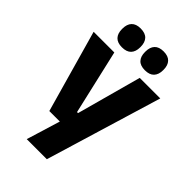

<svg xmlns="http://www.w3.org/2000/svg" viewBox="-254 -773 1034 1034"><g transform="rotate(45 263.0 -256.0)"><path d="M332 -122.5 250 -87 360.5 -491.5H517L316.5 172H163.5L240 -78L312 -21H142.5L9.5 -491.5H167L252 -122.5ZM176 -540Q141.5 -540 124.2 -558.2Q107 -576.5 107 -609.5V-613.5Q107 -647 124.2 -665.2Q141.5 -683.5 176 -683.5Q211.5 -683.5 228.8 -665.2Q246 -647 246 -613.5V-609.5Q246 -576.5 228.8 -558.2Q211.5 -540 176 -540ZM351 -540Q316 -540 299 -558.2Q282 -576.5 282 -609.5V-613.5Q282 -647 299 -665.2Q316 -683.5 351 -683.5Q386 -683.5 403.2 -665.2Q420.5 -647 420.5 -613.5V-609.5Q420.5 -576.5 403.2 -558.2Q386 -540 351 -540Z"/></g></svg>

Font: Anek Gurmukhi Medium
Style: Bold
Weight: 700
Version: Version 1.003